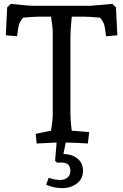

<svg xmlns="http://www.w3.org/2000/svg" viewBox="-20 -735 635 990"><path d="M252 -568Q252 -595 243 -649H180Q154 -649 99 -644Q80 -620 76.5 -603.5Q73 -587 68 -548L10 -553L17 -697L36 -715Q130 -705 150 -705H445L559 -715L578 -697L585 -553L527 -548Q522 -587 518.5 -603.5Q515 -620 496 -644Q441 -649 415 -649H350Q343 -579 343 -538V-167Q343 -110 350 -61L440 -54L433 5Q383 1 319 0L307 59Q352 60 380 83Q408 106 408 146Q408 186 377 210.5Q346 235 301 235Q256 235 218 217L231 182Q266 193 289.5 193Q313 193 328 180.5Q343 168 343 146Q343 103 296 103L275 104L264 94L272 0L169 5L164 -45L243 -61Q252 -120 252 -137Z"/></svg>

Font: Andada SC
Style: Regular
Weight: 400
Designer: Carolina Giovagnoli
Foundry: Carolina Giovagnoli
Version: Version 1.003